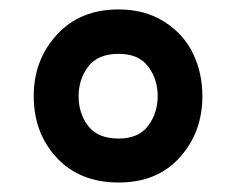

<svg xmlns="http://www.w3.org/2000/svg" viewBox="-20 -802 496 403"><path d="M229 -782.2Q283.7 -782.2 324.2 -756.8Q364.7 -731.4 384.8 -690.4Q404.8 -649.4 404.8 -600.1Q404.8 -524.4 357.4 -471.7Q310.1 -418.9 229 -418.9Q147.5 -418.9 99.1 -470.9Q50.8 -522.9 50.8 -600.1Q50.8 -676.3 99.4 -729.2Q147.9 -782.2 229 -782.2ZM229 -689Q185.5 -689 165.3 -662.4Q145 -635.7 145 -600.1Q145 -563.5 165.3 -537.4Q185.5 -511.2 229 -511.2Q271 -511.2 291 -538.1Q311 -564.9 311 -600.1Q311 -635.7 291 -662.4Q271 -689 229 -689Z"/></svg>

Font: Standard
Style: Bold
Weight: 400
Designer: Bryce Wilner
Version: Version 2.000;PS 2.0;hotconv 16.6.51;makeotf.lib2.5.65220 DE